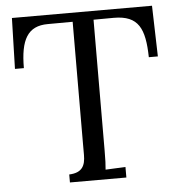

<svg xmlns="http://www.w3.org/2000/svg" viewBox="-51 -748 742 796"><g transform="rotate(-5 320.0 -350.0)"><path d="M616.7 -488.8 610.8 -700.2H27.8L22 -488.8H59.1C59.1 -606.9 89.8 -662.1 173.8 -662.1L277.3 -662.6L275.9 -155.8V-108.4C275.9 -64.9 262.7 -35.2 208 -33.2V0H442.9V-43.9L359.9 -40C361.8 -57.1 362.8 -83.5 362.8 -119.1L364.3 -663.6L448.7 -664.1C552.2 -664.1 576.7 -607.4 579.1 -488.8Z"/></g></svg>

Font: Parastoo
Style: Regular
Weight: 400
Foundry: Saber Rastikerdar (saber.rastikerdar@gmail.com)
Version: Version 2.0.1